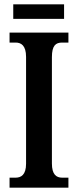

<svg xmlns="http://www.w3.org/2000/svg" viewBox="-20 -864 358 884"><path d="M41 -777H275V-844H41ZM24 0H295V-46H266C239 -46 219 -61 219 -111V-601C219 -655 237 -668 266 -668H295V-714H24V-668H52C77 -668 100 -655 100 -602V-110C100 -59 77 -46 52 -46H24Z"/></svg>

Font: Noto Serif Lao ExtraCondensed SemiBold
Style: Regular
Weight: 600
Width: 2
Designer: Monotype Design Team
Foundry: Monotype Imaging Inc.
Version: Version 2.003